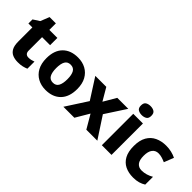

<svg xmlns="http://www.w3.org/2000/svg" viewBox="62 -1565 2372 2372"><g transform="rotate(45 1248.0 -379.0)"><path d="M322 -124Q346 -124 367.5 -129Q389 -134 410 -142V-18Q382 -6 349 2Q316 10 269 10Q217 10 177.5 -6.5Q138 -23 115.5 -63.5Q93 -104 93 -177V-422H24V-493L107 -547L153 -663H263V-549H403V-422H263V-187Q263 -156 278.5 -140Q294 -124 322 -124Z M1024 -276Q1024 -138 951.5 -64Q879 10 753 10Q675 10 614 -23.5Q553 -57 518.5 -120.5Q484 -184 484 -276Q484 -412 556.5 -485.5Q629 -559 756 -559Q834 -559 894.5 -526Q955 -493 989.5 -430Q1024 -367 1024 -276ZM656 -276Q656 -200 679 -159Q702 -118 755 -118Q807 -118 829.5 -159Q852 -200 852 -276Q852 -352 829 -392Q806 -432 754 -432Q702 -432 679 -392Q656 -352 656 -276Z M1238 -280 1066 -549H1258L1354 -385L1450 -549H1642L1467 -280L1650 0H1458L1354 -178L1249 0H1057Z M1814 -768Q1851 -768 1878 -751.5Q1905 -735 1905 -689Q1905 -644 1878 -627.5Q1851 -611 1814 -611Q1776 -611 1749.5 -627.5Q1723 -644 1723 -689Q1723 -735 1749.5 -751.5Q1776 -768 1814 -768ZM1898 -549V0H1729V-549Z M2283 10Q2202 10 2141.5 -20Q2081 -50 2047.5 -112Q2014 -174 2014 -272Q2014 -372 2050.5 -435.5Q2087 -499 2151 -529Q2215 -559 2296 -559Q2345 -559 2389 -548.5Q2433 -538 2469 -520L2419 -393Q2387 -407 2357 -416Q2327 -425 2296 -425Q2245 -425 2215.5 -387Q2186 -349 2186 -273Q2186 -196 2215.5 -161Q2245 -126 2296 -126Q2337 -126 2377 -138Q2417 -150 2452 -171V-35Q2419 -14 2378.5 -2Q2338 10 2283 10Z"/></g></svg>

Font: Noto Sans Canadian Aboriginal ExtraBold
Style: Regular
Weight: 800
Designer: Monotype Design Team, Typotheque's Kevin King
Foundry: Monotype Imaging Inc.
Version: Version 2.004; ttfautohint (v1.8.4.7-5d5b)